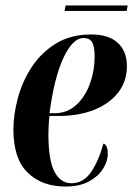

<svg xmlns="http://www.w3.org/2000/svg" viewBox="-20 -672 487 702"><path d="M219 10Q133 10 81 -41Q29 -92 29 -198Q29 -252 45 -312.5Q61 -373 95.5 -426Q130 -479 184 -512.5Q238 -546 314 -546Q377 -546 410.5 -515.5Q444 -485 444 -430Q444 -374 411.5 -333Q379 -292 323 -270Q267 -248 195 -248H161Q160 -243 159 -230Q158 -217 157.5 -203.5Q157 -190 157 -182Q157 -85 179.5 -43.5Q202 -2 241 -2Q285 -2 313 -43Q341 -84 358 -147Q365 -145 369.5 -136.5Q374 -128 374 -108Q374 -82 356.5 -54.5Q339 -27 305 -8.5Q271 10 219 10ZM179 -258Q226 -258 259 -288.5Q292 -319 309 -366.5Q326 -414 326 -464Q326 -502 317 -517.5Q308 -533 285 -533Q246 -533 212 -460.5Q178 -388 161 -258ZM216 -632 220 -652H447L443 -632Z"/></svg>

Font: Noto Serif Display ExtraCondensed
Style: Bold Italic
Weight: 700
Width: 2
Italic angle: -12°
Designer: Monotype Design Team
Foundry: Monotype Imaging Inc.
Version: Version 2.009